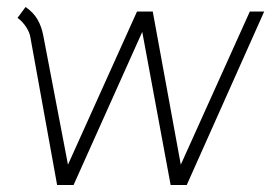

<svg xmlns="http://www.w3.org/2000/svg" viewBox="-20 -530 786 548"><path d="M30 -479 53 -510Q75 -495 87 -474.5Q99 -454 104 -426L174 -60L371 -497H416L496 -60L693 -497H734L513 -2H467L386 -439L190 -2H143L67 -422Q65 -437 54.5 -453Q44 -469 30 -479Z"/></svg>

Font: Bellota Text Light
Style: Italic
Weight: 300
Italic angle: -7.5°
Designer: Kemie Guaida
Foundry: Kemie Guaida
Version: Version 4.001